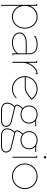

<svg xmlns="http://www.w3.org/2000/svg" viewBox="1340 -2014 888 3607"><g transform="rotate(90 1783.5 -210.0)"><path d="M89 -232C89 -355 172 -455 295 -455C418 -455 500 -355 500 -232C500 -109 418 -9 295 -9C172 -9 89 -109 89 -232ZM71 -446V214H89V-137C121 -50 197 9 295 9C428 9 518 -99 518 -232C518 -365 428 -473 295 -473C197 -473 121 -415 89 -328V-464H54V-446Z M982 -109C951 -46 855 -9 776 -9C680 -9 607 -58 607 -139C607 -197 668 -250 785 -250H982ZM660 -430V-407H678V-425C713 -443 764 -455 816 -455C891 -455 982 -428 982 -321V-268H785C663 -268 589 -211 589 -139C589 -45 673 9 776 9C847 9 937 -19 982 -79V0H1017V-18H999V-321C999 -434 908 -473 816 -473C759 -473 703 -459 665 -438L660 -436Z M1365 -473C1295 -473 1198 -402 1159 -288V-464H1124V-446H1141V0H1159V-188C1159 -342 1277 -447 1356 -455V-438H1374V-473Z M1409 -232C1409 -99 1517 9 1650 9C1720 9 1782 -21 1826 -68L1813 -79C1772 -35 1714 -9 1650 -9C1527 -9 1427 -109 1427 -232H1627C1723 -232 1803 -319 1848 -355L1854 -360L1850 -367C1806 -431 1733 -473 1650 -473C1518 -473 1409 -365 1409 -232ZM1427 -250C1436 -365 1534 -455 1650 -455C1724 -455 1789 -418 1830 -363C1781 -323 1710 -250 1627 -250Z M1996 -34 2269 32C2318 44 2345 83 2345 120C2345 158 2314 196 2237 196H2054C1947 196 1926 138 1926 99C1926 48 1958 -10 1996 -34ZM1979 -312C1979 -408 2055 -455 2131 -455C2207 -455 2283 -408 2283 -312C2283 -217 2207 -170 2131 -170C2055 -170 1979 -216 1979 -312ZM2252 -429H2354V-446H2228C2199 -464 2166 -473 2131 -473C2046 -473 1961 -418 1961 -312C1961 -261 1981 -223 2010 -196C1992 -178 1946 -127 1946 -85C1946 -67 1955 -51 1976 -41C1938 -11 1908 47 1908 99C1908 160 1949 214 2054 214H2237C2324 214 2363 169 2363 120C2363 74 2330 28 2274 15L1997 -52C1978 -56 1964 -65 1964 -85C1964 -117 2003 -164 2024 -185C2054 -163 2093 -152 2131 -152C2216 -152 2301 -206 2301 -312C2301 -363 2281 -402 2252 -429Z M2478 -34 2751 32C2800 44 2827 83 2827 120C2827 158 2796 196 2719 196H2536C2429 196 2408 138 2408 99C2408 48 2440 -10 2478 -34ZM2461 -312C2461 -408 2537 -455 2613 -455C2689 -455 2765 -408 2765 -312C2765 -217 2689 -170 2613 -170C2537 -170 2461 -216 2461 -312ZM2734 -429H2836V-446H2710C2681 -464 2648 -473 2613 -473C2528 -473 2443 -418 2443 -312C2443 -261 2463 -223 2492 -196C2474 -178 2428 -127 2428 -85C2428 -67 2437 -51 2458 -41C2420 -11 2390 47 2390 99C2390 160 2431 214 2536 214H2719C2806 214 2845 169 2845 120C2845 74 2812 28 2756 15L2479 -52C2460 -56 2446 -65 2446 -85C2446 -117 2485 -164 2506 -185C2536 -163 2575 -152 2613 -152C2698 -152 2783 -206 2783 -312C2783 -363 2763 -402 2734 -429Z M2925 -446V0H2943V-464H2908V-446ZM2912 -612C2912 -600 2922 -589 2934 -589C2946 -589 2957 -600 2957 -612C2957 -624 2946 -634 2934 -634C2922 -634 2912 -624 2912 -612Z M3068 -232C3068 -355 3168 -455 3291 -455C3414 -455 3514 -355 3514 -232C3514 -109 3414 -9 3291 -9C3168 -9 3068 -109 3068 -232ZM3291 -473C3158 -473 3050 -365 3050 -232C3050 -99 3158 9 3291 9C3424 9 3532 -99 3532 -232C3532 -365 3424 -473 3291 -473Z"/></g></svg>

Font: Rawengulk
Style: Light
Weight: 300
Version: Version 0.9